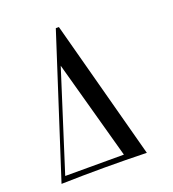

<svg xmlns="http://www.w3.org/2000/svg" viewBox="-111 -668 679 754"><g transform="rotate(-20 228.0 -291.0)"><path d="M375 0Q287.1 -2.4 197.6 -2.4Q108.1 -2.4 18.5 0L206.5 -582.3H219.4ZM42.7 -24.2H287.9L174.2 -437.1Z"/></g></svg>

Font: Playfair Display SC
Style: Italic
Weight: 400
Italic angle: -14°
Designer: Claus Eggers Sørensen
Foundry: Claus Eggers Sørensen
Version: Version 1.202; ttfautohint (v1.6)